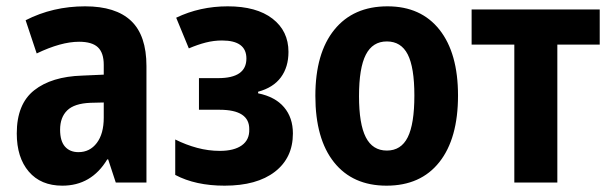

<svg xmlns="http://www.w3.org/2000/svg" viewBox="-20 -577 1928 607"><path d="M177 10Q109 10 71 -34.5Q33 -79 33 -155Q33 -248 88 -291.5Q143 -335 240 -338L308 -341V-372Q308 -410 289.5 -427.5Q271 -445 230 -445Q173 -445 96 -408L61 -513Q147 -557 249 -557Q346 -557 394.5 -511Q443 -465 443 -368V0H346L322 -73H319Q269 10 177 10ZM228 -96Q264 -96 286 -125Q308 -154 308 -205V-253L266 -252Q215 -250 192.5 -228Q170 -206 170 -167Q170 -131 185.5 -113.5Q201 -96 228 -96Z M690 10Q598 10 534 -24V-136Q568 -119 603.5 -109.5Q639 -100 675 -100Q720 -100 744.5 -117.5Q769 -135 768 -168Q769 -230 674 -230H609V-330H670Q759 -330 759 -392Q759 -449 682 -449Q656 -449 630.5 -442.5Q605 -436 577 -424L537 -521Q612 -557 700 -557Q791 -557 841.5 -518Q892 -479 892 -413Q892 -365 868 -332.5Q844 -300 796 -287V-282Q850 -271 878 -238Q906 -205 906 -155Q906 -78 849 -34Q792 10 690 10Z M1202 10Q1095 10 1036 -64Q977 -138 977 -274Q977 -409 1037 -483Q1097 -557 1205 -557Q1311 -557 1369.5 -483Q1428 -409 1428 -275Q1428 -139 1369 -64.5Q1310 10 1202 10ZM1203 -101Q1248 -101 1269 -143Q1290 -185 1290 -275Q1290 -364 1269 -405Q1248 -446 1203 -446Q1158 -446 1136.5 -404Q1115 -362 1115 -273Q1115 -185 1136.5 -143Q1158 -101 1203 -101Z M1606 0V-436H1471V-547H1876V-436H1742V0Z"/></svg>

Font: Noto Sans Condensed
Style: Bold
Weight: 700
Width: 3
Designer: Monotype Design Team
Foundry: Monotype Imaging Inc.
Version: Version 2.013; ttfautohint (v1.8.4.7-5d5b)